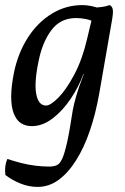

<svg xmlns="http://www.w3.org/2000/svg" viewBox="-29 -487 493 755"><path d="M119 248Q86 248 53.5 235.5Q21 223 -8 201Q-10 182 -8 166.5Q-6 151 0 138Q27 147 54.5 154Q82 161 110 164.5Q138 168 164 168Q181 168 193.5 163Q206 158 215.5 137.5Q225 117 235 72Q245 27 257 -53Q261 -76 271 -110.5Q281 -145 294 -178L304 -206L340 -388L332 -457Q351 -457 370.5 -459.5Q390 -462 402 -467Q411 -463 414 -452Q417 -441 412 -411L361 -118Q347 -39 324 28Q301 95 269.5 144.5Q238 194 200.5 221Q163 248 119 248ZM360 -454 343 -400Q328 -408 309 -412Q290 -416 270 -416Q209 -416 173.5 -369Q138 -322 123 -248Q105 -163 113.5 -117.5Q122 -72 152 -72Q170 -72 201 -103.5Q232 -135 263.5 -194.5Q295 -254 314 -336L333 -416L380 -409L325 -196H299Q281 -146 249 -98.5Q217 -51 177.5 -21Q138 9 96 9Q71 9 53 -3Q35 -15 25 -41Q15 -67 15 -107Q15 -147 26 -202Q42 -279 80.5 -339Q119 -399 174.5 -433Q230 -467 295 -467Q312 -467 331 -463Q350 -459 360 -454Z"/></svg>

Font: Vollkorn
Style: Italic
Weight: 400
Italic angle: -11°
Designer: Friedrich Althausen
Foundry: Friedrich Althausen
Version: Version 5.001